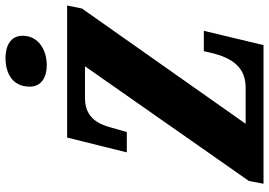

<svg xmlns="http://www.w3.org/2000/svg" viewBox="-160 -818 978 698"><g transform="rotate(-90 329.0 -469.0)"><path d="M441 -788C495 -788 548 -817 548 -876C548 -921 509 -938 467 -938C415 -938 363 -915 363 -850C363 -807 398 -788 441 -788ZM10 0H514L566 -217H492L484 -183C461 -93 417 -65 358 -65H228L647 -660L658 -714H178L124 -497H198L216 -560C235 -628 273 -649 322 -649H437L20 -53Z"/></g></svg>

Font: Noto Serif ExtraCondensed Black
Style: Italic
Weight: 900
Width: 2
Italic angle: -12°
Designer: Monotype Design Team
Foundry: Monotype Imaging Inc.
Version: Version 2.014